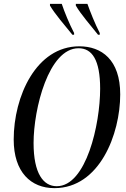

<svg xmlns="http://www.w3.org/2000/svg" viewBox="-20 -964 654 995"><path d="M355 -784H364V-793C339 -841 314 -902 300 -944H239V-935C265 -891 316 -832 355 -784ZM488 -784H497V-793C472 -841 448 -902 433 -944H373V-935C398 -891 450 -832 488 -784ZM262 11C496 11 603 -269 603 -475C603 -655 506 -724 391 -724C167 -724 51 -464 51 -241C51 -72 140 11 262 11ZM274 1C205 1 154 -64 154 -223C154 -400 232 -714 387 -714C457 -714 499 -654 499 -504C499 -320 427 1 274 1Z"/></svg>

Font: Noto Serif Display ExtraCondensed Medium
Style: Italic
Weight: 500
Width: 2
Italic angle: -12°
Designer: Monotype Design Team
Foundry: Monotype Imaging Inc.
Version: Version 2.009